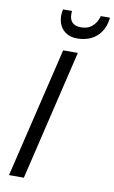

<svg xmlns="http://www.w3.org/2000/svg" viewBox="-99 -955 599 1006"><g transform="rotate(10 201.0 -452.0)"><path d="M24 0 190 -693H268L103 0ZM250 -767Q218 -767 195 -780.5Q172 -794 160 -817.5Q148 -841 148 -871Q148 -878 149 -886.5Q150 -895 152 -904H200Q199 -900 199 -895.5Q199 -891 199 -887Q199 -859 214 -843.5Q229 -828 259 -828Q293 -828 312.5 -842.5Q332 -857 341.5 -875Q351 -893 353 -904H402Q397 -858 376 -827.5Q355 -797 323 -782Q291 -767 250 -767Z"/></g></svg>

Font: Ubuntu Sans
Style: Italic
Weight: 400
Italic angle: -13.5°
Designer: Dalton Maag Ltd
Foundry: Dalton Maag Ltd
Version: Version 1.006